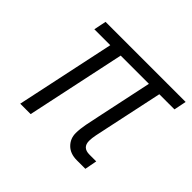

<svg xmlns="http://www.w3.org/2000/svg" viewBox="-127 -695 861 861"><g transform="rotate(45 303.5 -265.0)"><path d="M88 0 188 -471H87L99 -530H607L595 -471H499L440 -194Q433 -162 428.5 -139.5Q424 -117 424 -101Q424 -58 469 -58H512L501 0H447Q405 0 381 -24Q357 -48 357 -83Q357 -108 363.5 -142Q370 -176 377 -207L433 -471H254L154 0Z"/></g></svg>

Font: Geist Mono Light
Style: Italic
Weight: 300
Italic angle: -12°
Monospace: yes
Designer: Basement.studio, Andrés Briganti, Mateo Zaragoza
Foundry: Basement.studio, Vercel, Andrés Briganti, Guido Ferreyra, Mateo Zaragoza
Version: Version 1.500; ttfautohint (v1.8.4.7-5d5b)